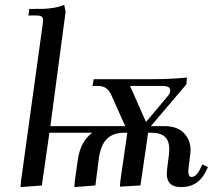

<svg xmlns="http://www.w3.org/2000/svg" viewBox="-20 -766 898 793"><path d="M64.9 6.8 66.9 -19 155.8 -662.1Q158.2 -681.6 158.2 -683.1Q158.2 -693.4 151.4 -697.8Q144.5 -702.1 127 -702.1H97.2L101.1 -729Q141.1 -729 159.9 -729.5Q178.7 -730 202.6 -733.9Q226.6 -737.8 245.1 -746.1L251 -717.8L188 -245.1H497.1L440.9 -371.1Q431.6 -392.1 418.5 -401.6Q405.3 -411.1 383.8 -411.1H361.8L367.2 -439H610.8Q687 -439 752 -445.8L750 -418L603 -245.1H659.2Q711.9 -245.1 739.5 -216.6Q767.1 -188 767.1 -146Q767.1 -133.8 762.5 -102.1Q757.8 -70.3 757.8 -58.1Q757.8 -35.2 771 -35.2Q790 -35.2 805.2 -64.9L815.9 -86.9L838.9 -76.2L828.1 -54.2Q796.9 6.8 728 6.8Q668.9 6.8 668.9 -47.9Q668.9 -62.5 674.1 -98.6Q679.2 -134.8 679.2 -147.9Q679.2 -184.6 660.9 -201.2Q642.6 -217.8 605 -217.8H591.8L560.1 0L475.1 4.9L477.1 -19L505.9 -217.8H493.2Q446.3 -217.8 420.4 -191.2Q394.5 -164.6 387.2 -104L374 0L287.1 6.8L289.1 -19L301.8 -108.9Q312.5 -180.7 360.8 -217.8H184.1L152.8 0ZM517.1 -411.1 583 -262.2 673.8 -370.1Q683.1 -380.9 683.1 -393.1Q683.1 -411.1 650.9 -411.1Z"/></svg>

Font: Dihjauti
Style: Bold Italic
Weight: 700
Italic angle: -9°
Designer: T. Christopher White
Version: Version 3.0.0